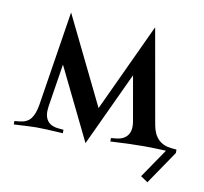

<svg xmlns="http://www.w3.org/2000/svg" viewBox="-74 -583 855 803"><g transform="rotate(10 354.0 -181.0)"><path d="M347.2 -128.9 521.5 -502.9 592.8 -100.1Q606.4 -22.9 677.2 -16.6L698.2 -14.6V0L602.1 141.1L571.8 120.6L655.8 -2.4Q593.3 -4.9 563 -4.9Q501.5 -4.9 419.9 0V-14.6L440.9 -16.6Q474.1 -19.5 489.7 -40.5Q505.4 -61.5 498.5 -100.1L465.3 -289.1L318.8 24.9L168.9 -282.2L140.1 -99.6Q128.4 -22.5 197.3 -16.1L218.3 -14.2V0.5Q136.7 -4.4 105.5 -4.4Q83 -4.4 9.8 0V-14.6L30.8 -16.6Q62.5 -19.5 78.4 -39.1Q94.2 -58.6 101.1 -100.1L164.6 -502.9Z"/></g></svg>

Font: Flanker
Style: Regular
Weight: 400
Designer: Flanker
Foundry: Flanker
Version: Version 2.027